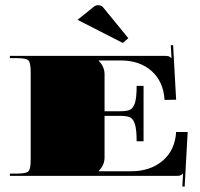

<svg xmlns="http://www.w3.org/2000/svg" viewBox="-20 -666 757 727"><path d="M273.6 -590.9 336.5 -641.6Q343.5 -646.4 351.8 -646.4Q362.3 -646.4 369.8 -639L465.9 -521.4L444.9 -503.5ZM17.5 -454.5H602.7Q614.1 -454.5 618.9 -452.8Q623.7 -451 628.9 -445.8H629.4L626.7 -494.8L635.5 -495.2L646.9 -288.5L603.1 -287.6Q598.8 -357.5 553.8 -397.3Q508.7 -437.1 437.1 -437.1H354V-435.3Q375.9 -413.5 375.9 -384.6V-244.8H436.2Q461.5 -244.8 473.3 -250.9Q485.1 -257 491.3 -277.5Q497.4 -298.1 497.4 -340.9H523.6V-131.1H497.4Q497.4 -174 491.3 -194.5Q485.1 -215 473.3 -221.2Q461.5 -227.3 436.2 -227.3H375.9V-69.9Q375.9 -41.1 354 -19.2V-17.5H476.4Q548.5 -17.5 595.5 -57Q642.5 -96.6 646.9 -166.1H690.6L679.2 40.6L670.5 40.2L673.1 -8.7H672.6Q667.4 -3.5 662.6 -1.7Q657.8 0 646.4 0H17.5V-8.7H43.7Q79.1 -8.7 87.6 -17.3Q96.2 -25.8 96.2 -61.2V-393.4Q96.2 -428.8 87.6 -437.3Q79.1 -445.8 43.7 -445.8H17.5Z"/></svg>

Font: FoglihtenBlackPcs
Style: BlackPcs
Weight: 900
Version: Version 0.75